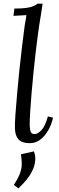

<svg xmlns="http://www.w3.org/2000/svg" viewBox="-20 -775 323 1054"><path d="M214 -755Q211 -730 205.5 -699Q200 -668 195.5 -638Q191 -608 188 -585Q182 -543 176 -489.5Q170 -436 164 -378.5Q158 -321 153.5 -266Q149 -211 146 -165.5Q143 -120 143 -91Q143 -72 147 -55.5Q151 -39 170 -39Q187 -39 207.5 -60.5Q228 -82 243 -136L271 -129Q268 -112 258.5 -88Q249 -64 233 -41.5Q217 -19 194.5 -4Q172 11 142 11Q101 11 82 -9.5Q63 -30 62 -70Q61 -95 64.5 -144Q68 -193 73.5 -255.5Q79 -318 86 -386.5Q93 -455 101 -520Q109 -585 116 -638Q121 -665 122.5 -673.5Q124 -682 125 -692Q107 -691 89.5 -690Q72 -689 54 -688L59 -728Q103 -728 127.5 -732Q152 -736 165 -742Q178 -748 186 -755ZM81 259 56 240Q82 200 91 173Q100 146 99.5 123Q99 100 95 72L166 56Q171 69 173 81.5Q175 94 173 108Q171 133 159 159Q147 185 127 210Q107 235 81 259Z"/></svg>

Font: Lora
Style: Italic
Weight: 400
Italic angle: -3°
Designer: Olga Karpushina, Alexei Vanyashin (Cyrillic)
Foundry: Cyreal
Version: Version 3.008